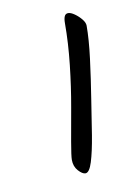

<svg xmlns="http://www.w3.org/2000/svg" viewBox="-53 -761 274 431"><g transform="rotate(-10 84.0 -545.5)"><path d="M168 -691Q168 -660 162.5 -616.5Q157 -573 149 -523Q143 -483 137 -446.5Q131 -410 124 -387.5Q117 -365 108 -365Q101 -365 92 -375Q83 -385 83 -400Q83 -409 88.5 -440.5Q94 -472 102 -516.5Q110 -561 115.5 -610.5Q121 -660 121 -705Q121 -715 123.5 -720.5Q126 -726 132 -726Q138 -726 146.5 -720Q155 -714 161.5 -706Q168 -698 168 -691Z"/></g></svg>

Font: Kalam Variable Light
Style: Regular
Weight: 300
Designer: Lipi Raval, Jonny Pinhorn
Foundry: Indian Type Foundry
Version: Version 3.000